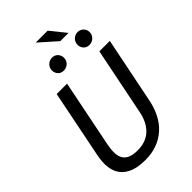

<svg xmlns="http://www.w3.org/2000/svg" viewBox="-280 -1033 1135 1135"><g transform="rotate(-45 287.5 -466.0)"><path d="M491.2 -222.2Q480.5 -169.4 458.3 -126.7Q436 -84 402.6 -54Q369.1 -23.9 325.2 -7.6Q281.2 8.8 227.1 8.8Q167.5 8.8 128.2 -6.8Q88.9 -22.5 67.1 -51Q45.4 -79.6 40.3 -119.6Q35.2 -159.7 44.9 -209L130.9 -638.2H217.8L132.8 -215.8Q125.5 -178.2 126.5 -149.9Q127.4 -121.6 139.2 -102.5Q150.9 -83.5 174.3 -73.7Q197.8 -64 234.9 -64Q304.2 -64 346.4 -104Q388.7 -144 402.8 -216.8L487.8 -638.2H575.2ZM357.9 -940.9 436 -844.2H367.2L258.3 -940.9ZM263.7 -810.1Q274.4 -810.1 283.7 -806.2Q293 -802.2 299.6 -795.2Q306.2 -788.1 309.8 -778.8Q313.5 -769.5 313.5 -758.8Q313.5 -747.6 309.1 -738Q304.7 -728.5 297.4 -721.4Q290 -714.4 280.3 -710.2Q270.5 -706.1 259.8 -706.1Q236.3 -706.1 222.9 -720.9Q209.5 -735.8 209.5 -756.8Q209.5 -768.1 213.9 -777.8Q218.3 -787.6 225.6 -794.7Q232.9 -801.8 242.7 -805.9Q252.4 -810.1 263.7 -810.1ZM477.5 -810.1Q488.3 -810.1 497.6 -805.9Q506.8 -801.8 513.7 -794.9Q520.5 -788.1 524.2 -778.8Q527.8 -769.5 527.8 -758.8Q527.8 -747.6 523.4 -738Q519 -728.5 511.7 -721.4Q504.4 -714.4 494.4 -710.2Q484.4 -706.1 473.6 -706.1Q451.2 -706.1 437.5 -720.9Q423.8 -735.8 423.8 -756.8Q423.8 -768.1 428 -777.8Q432.1 -787.6 439.5 -794.7Q446.8 -801.8 456.5 -805.9Q466.3 -810.1 477.5 -810.1Z"/></g></svg>

Font: Code New Roman
Style: Italic
Weight: 400
Italic angle: -11°
Monospace: yes
Designer: Sam Radian
Foundry: Code New Roman
Version: Version 1.508 October 19, 2014